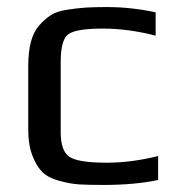

<svg xmlns="http://www.w3.org/2000/svg" viewBox="-20 -514 504 544"><path d="M428 -4Q362 10 273 10Q229 10 204.5 8.5Q180 7 148.5 -1.5Q117 -10 100.5 -26Q84 -42 72 -72.5Q60 -103 60 -148V-326Q60 -366 67.5 -395Q75 -424 91 -442Q107 -460 124 -471Q141 -482 170.5 -486.5Q200 -491 222.5 -492.5Q245 -494 283 -494Q352 -494 421 -479V-413Q343 -433 272 -433Q195 -433 173.5 -417Q152 -401 152 -339V-139Q152 -86 177 -69.5Q202 -53 282 -53Q353 -53 428 -72Z"/></svg>

Font: Play
Style: Regular
Weight: 400
Designer: Jonas Hecksher
Foundry: Jonas Hecksher, Playtypeª, e-types AS
Version: Version 1.002